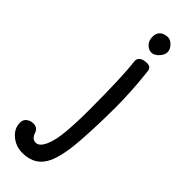

<svg xmlns="http://www.w3.org/2000/svg" viewBox="-394 -644 921 921"><g transform="rotate(45 67.0 -183.5)"><path d="M111 -627Q129 -627 145 -610Q161 -593 161 -574.5Q161 -556 143.5 -537Q126 -518 107 -518Q88 -518 72.5 -534Q57 -550 57 -575Q57 -623 109 -627Q110 -627 111 -627ZM158 -443Q172 -320 172 -210Q172 -100 165 10.5Q158 121 133 181Q99 260 10 260Q-35 260 -68 232Q-101 204 -101 165Q-101 144 -86 133Q-71 122 -53 122Q-35 122 -26 131Q-17 140 -14 151Q-4 180 20.5 180Q45 180 62.5 141Q80 102 85.5 35Q91 -32 91 -107Q91 -342 79 -431Q77 -447 90 -457.5Q103 -468 129 -468Q155 -468 158 -443Z"/></g></svg>

Font: Patrick Hand
Style: Regular
Weight: 400
Designer: Patrick Wagesreiter
Foundry: Patrick Wagesreiter
Version: Version 1.003;PS 001.003;hotconv 1.0.70;makeotf.lib2.5.58329